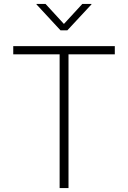

<svg xmlns="http://www.w3.org/2000/svg" viewBox="-20 -964 656 984"><path d="M47.9 -685.5V-727.5H568.4V-685.5H331.1V0H285.6V-685.5ZM213.4 -943.8 307.6 -841.3 401.9 -943.8H448.7V-941.4L325.2 -808.6H290L167 -941.4V-943.8Z"/></svg>

Font: Inter 20pt ExtraLight
Style: Regular
Weight: 250
Version: Version 4.001;git-66647c0bb